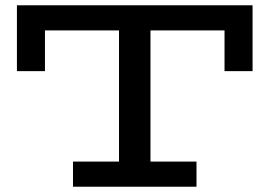

<svg xmlns="http://www.w3.org/2000/svg" viewBox="-20 -706 1020 726"><path d="M44 -437V-686H935V-437H829V-591H150V-437ZM256 0V-95H723V0ZM430 -60V-633H549V-60Z"/></svg>

Font: BioRhyme SemiExpanded Medium
Style: Regular
Weight: 500
Width: 6
Designer: Aoife Mooney
Foundry: Aoife Mooney Type
Version: Version 1.600;gftools[0.9.33]